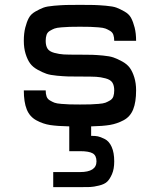

<svg xmlns="http://www.w3.org/2000/svg" viewBox="-20 -520 658 790"><path d="M313 -295Q343 -295 359.5 -294.5Q376 -294 403.5 -291.5Q431 -289 447 -283.5Q463 -278 483 -267Q503 -256 514 -241Q525 -226 532.5 -202Q540 -178 540 -148Q540 -100 528 -70Q516 -40 489 -25.5Q462 -11 432.5 -6Q403 -1 355 0V39H358Q372 39 382.5 41Q393 43 411 52Q429 61 439.5 84.5Q450 108 450 144Q450 175 441 196Q432 217 421 227.5Q410 238 387.5 243.5Q365 249 350.5 249.5Q336 250 309 250H199V188H309Q377 188 377 144Q377 120 361.5 111Q346 102 309 102H265V0Q216 -1 186.5 -5.5Q157 -10 129.5 -25Q102 -40 90 -70Q78 -100 78 -148H168Q168 -134 171.5 -123.5Q175 -113 185 -107Q195 -101 204 -97.5Q213 -94 233 -92.5Q253 -91 266.5 -90.5Q280 -90 309 -90Q338 -90 351.5 -90.5Q365 -91 385 -92.5Q405 -94 414 -97.5Q423 -101 433 -107Q443 -113 446.5 -123.5Q450 -134 450 -148Q450 -168 442.5 -180Q435 -192 414.5 -197.5Q394 -203 375.5 -204Q357 -205 318 -205H305Q275 -205 258.5 -205.5Q242 -206 214.5 -208.5Q187 -211 171 -216.5Q155 -222 135 -233Q115 -244 104 -259Q93 -274 85.5 -298Q78 -322 78 -352Q78 -383 84 -406.5Q90 -430 98.5 -446Q107 -462 125.5 -472.5Q144 -483 158.5 -488.5Q173 -494 203 -496.5Q233 -499 251.5 -499.5Q270 -500 309 -500Q348 -500 366.5 -499.5Q385 -499 415 -496.5Q445 -494 459.5 -488.5Q474 -483 492.5 -472.5Q511 -462 519.5 -446Q528 -430 534 -406.5Q540 -383 540 -352H450Q450 -366 446.5 -376.5Q443 -387 433 -393Q423 -399 414 -402.5Q405 -406 385 -407.5Q365 -409 351.5 -409.5Q338 -410 309 -410Q280 -410 266.5 -409.5Q253 -409 233 -407.5Q213 -406 204 -402.5Q195 -399 185 -393Q175 -387 171.5 -376.5Q168 -366 168 -352Q168 -332 175.5 -320Q183 -308 203.5 -302.5Q224 -297 242.5 -296Q261 -295 300 -295Z"/></svg>

Font: Hermit
Style: Regular
Weight: 400
Designer: Pablo Caro
Version: Version 2.000;PS 002.000;hotconv 1.0.88;makeotf.lib2.5.64775